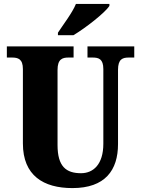

<svg xmlns="http://www.w3.org/2000/svg" viewBox="-20 -951 720 981"><path d="M276 -784V-771H355C417 -808 517 -886 539 -921V-931H368C350 -886 302 -824 276 -784ZM350 10C517 10 583 -81 583 -215V-594C583 -650 607 -657 639 -657H666V-714H427V-657H453C484 -657 508 -650 508 -598V-217C508 -110 456 -66 394 -66C318 -66 274 -100 274 -210V-594C274 -650 300 -657 330 -657H356V-714H15V-657H41C72 -657 97 -650 97 -598V-218C97 -54 202 10 350 10Z"/></svg>

Font: Noto Serif Bengali Condensed Black
Style: Regular
Weight: 900
Width: 3
Designer: Juan Bruce, Universal Thirst, Indian Type Foundry and the Monotype Design Team.
Foundry: Monotype Imaging Inc.
Version: Version 2.003